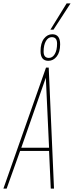

<svg xmlns="http://www.w3.org/2000/svg" viewBox="-44 -1107 434 1127"><path d="M-24 0 226 -710H242L273 0H254L244 -221H74L-5 0ZM81 -240H244L225 -651ZM240 -750Q194 -750 194 -807Q194 -854 214 -880Q234 -906 263 -906Q309 -906 309 -847Q309 -801 289 -775.5Q269 -750 240 -750ZM243 -767Q264 -767 277.5 -789.5Q291 -812 291 -851Q291 -889 260 -889Q239 -889 225.5 -866Q212 -843 212 -804Q212 -767 243 -767ZM252 -933 347 -1087H370L270 -933Z"/></svg>

Font: Georama Condensed Thin
Style: Italic
Weight: 100
Width: 3
Italic angle: -9°
Designer: Jean-Baptiste Levee
Foundry: Production Type
Version: Version 1.000